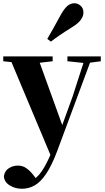

<svg xmlns="http://www.w3.org/2000/svg" viewBox="-27 -894 645 1185"><path d="M108 271Q66 271 32.5 250Q-1 229 -3 193Q3 159 28.5 143.5Q54 128 83 128Q113 128 135.5 144Q158 160 177 184L208 224L171 250L152 233Q199 209 230 164Q261 119 293 41L324 -31L335 -61L421 -298L501 -546H543L325 41Q292 128 258 178.5Q224 229 187.5 250Q151 271 108 271ZM293 83 29 -546H204L359 -117L365 -107ZM-7 -516V-546H298V-516L204 -505H95ZM389 -516V-546H595V-516L513 -505H494ZM265 -654Q282 -683 300.5 -716Q319 -749 350 -806Q370 -841 389 -857.5Q408 -874 433 -874Q453 -874 470.5 -858.5Q488 -843 488 -817Q488 -794 471.5 -771.5Q455 -749 419 -727Q368 -695 339 -675Q310 -655 287 -637Z"/></svg>

Font: Noto Serif JP Black
Style: Regular
Weight: 900
Designer: Ryoko NISHIZUKA 西塚涼子 (kana & ideographs); Frank Grießhammer (Latin, Greek & Cyrillic); Wenlong ZHANG 张文龙 (bopomofo); San
Foundry: Adobe
Version: Version 2.003-H1;hotconv 1.1.1;makeotfexe 2.6.0